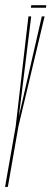

<svg xmlns="http://www.w3.org/2000/svg" viewBox="-34 -740 203 760"><path d="M28 -239 78.5 -675H89.5L40.5 -278.5L131.5 -675H142.5L39 -240L-3 0H-14L28 -239ZM88 -709.5 90 -719.5H149L148 -709.5Z"/></svg>

Font: Anybody UltraCondensed Thin
Style: Italic
Weight: 100
Width: 1
Italic angle: -10°
Designer: Tyler Finck
Foundry: Etcetera Type Company
Version: Version 1.010; ttfautohint (v1.8.3) -l 8 -r 50 -G 200 -x 14 